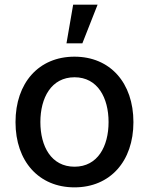

<svg xmlns="http://www.w3.org/2000/svg" viewBox="-20 -797 642 828"><path d="M301.1 11C454.9 11 555.4 -101.6 555.4 -270.2C555.4 -440 454.9 -552.6 301.1 -552.6C147.4 -552.6 46.9 -440 46.9 -270.2C46.9 -101.6 147.4 11 301.1 11ZM154.1 -270.6C154.1 -375 201 -463.8 301.5 -463.8C401.3 -463.8 448.2 -375 448.2 -270.6C448.2 -165.8 401.3 -78.1 301.5 -78.1C201 -78.1 154.1 -165.8 154.1 -270.6ZM266.7 -610.1H335.2L400.9 -777H295.5Z"/></svg>

Font: Margiela Sans Medium
Style: Regular
Weight: 500
Designer: Stefan Endress, Andreas Faust
Version: Version 1.100;FEAKit 1.0